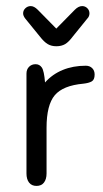

<svg xmlns="http://www.w3.org/2000/svg" viewBox="-20 -602 338 631"><path d="M128 -331Q125 -369 117.5 -380Q110 -391 97 -391Q84 -391 75.5 -382.5Q67 -374 67 -360V-32Q67 -13 75.5 -2Q84 9 100 9Q116 9 124.5 -2Q133 -13 133 -32V-182Q133 -257 160 -289Q187 -321 254 -327Q272 -329 281.5 -334.5Q291 -340 291 -357Q291 -370 283 -378Q275 -386 262 -386Q220 -386 186 -372Q152 -358 128 -331ZM165 -508 104 -570Q92 -582 81 -582Q71 -582 63.5 -575Q56 -568 56 -558Q56 -550 63 -541L111 -482Q125 -464 137 -457Q149 -450 165 -450Q182 -450 194 -457Q206 -464 220 -483L267 -541Q271 -545 272.5 -549.5Q274 -554 274 -558Q274 -568 267 -575Q260 -582 250 -582Q238 -582 226 -570Z"/></svg>

Font: Beiruti
Style: Regular
Weight: 400
Designer: Arlette Boutros
Foundry: Boutros
Version: Version 1.41